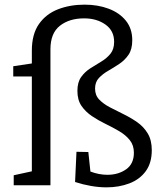

<svg xmlns="http://www.w3.org/2000/svg" viewBox="-20 -797 691 826"><path d="M389 -416Q389 -387 407 -368.5Q425 -350 452.5 -335.5Q480 -321 511 -306Q542 -291 570 -271.5Q598 -252 615.5 -223Q633 -194 633 -151Q633 -96 607 -60.5Q581 -25 536.5 -8Q492 9 438 9Q406 9 371.5 3Q337 -3 303 -14L309 -144L360 -143L369 -59Q406 -45 442 -45Q489 -45 522.5 -68.5Q556 -92 556 -140Q556 -172 538.5 -194Q521 -216 493 -232.5Q465 -249 434 -264Q403 -279 375.5 -297.5Q348 -316 330.5 -341.5Q313 -367 313 -406Q313 -443 329 -465.5Q345 -488 368.5 -503Q392 -518 415.5 -532Q439 -546 455 -565.5Q471 -585 471 -617Q471 -665 433.5 -691.5Q396 -718 342 -718Q278 -718 237.5 -686Q197 -654 197 -585V0H39V-43L117 -60V-468H37V-512L117 -524V-579Q117 -650 147.5 -693.5Q178 -737 229.5 -757Q281 -777 344 -777Q401 -777 447.5 -759.5Q494 -742 521.5 -708Q549 -674 549 -624Q549 -585 533 -561.5Q517 -538 493 -522Q469 -506 445.5 -492.5Q422 -479 405.5 -461.5Q389 -444 389 -416Z"/></svg>

Font: Bitter
Style: Regular
Weight: 400
Designer: Sol Matas, and Bitter project Authors
Foundry: Sol Matas
Version: Version 2.001